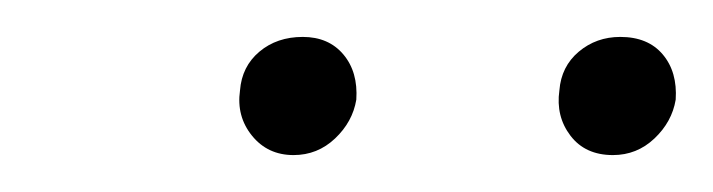

<svg xmlns="http://www.w3.org/2000/svg" viewBox="-20 -612 386 104"><path d="M139 -528Q125 -528 116.5 -538.5Q108 -549 110 -563Q111 -576 120.5 -584Q130 -592 144 -592Q158 -592 166 -582.5Q174 -573 173 -558Q171 -546 161.5 -537Q152 -528 139 -528ZM312 -528Q297 -528 289 -538.5Q281 -549 283 -563Q284 -576 293.5 -584Q303 -592 316 -592Q331 -592 339 -582.5Q347 -573 346 -558Q344 -546 334.5 -537Q325 -528 312 -528Z"/></svg>

Font: Ysabeau Office ExtraLight
Style: Italic
Weight: 250
Italic angle: -12°
Designer: Christian Thalmann (Catharsis Fonts)
Version: Version 2.001;gftools[0.9.30]; featfreeze: tnum,lnum,ss02